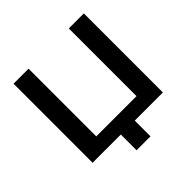

<svg xmlns="http://www.w3.org/2000/svg" viewBox="-214 -895 1221 1221"><g transform="rotate(-45 397.0 -284.5)"><path d="M460.4 0H713.4V-710.9H578.1V-102.1H216.3V-710.9H81.1V0H335V141.6H460.4Z"/></g></svg>

Font: Roboto Flex
Style: wght 600 wdth 140 opsz 13.0 GRAD 0.00 slnt 0.00 XTRA 468 XOPQ 96 YOPQ 79 YTLC 514 YTUC 712 YTAS 750 YTDE -203.00 YTFI 738
Weight: 600
Width: 8
Designer: Berlow after Robertson
Foundry: Google
Version: Version 3.100